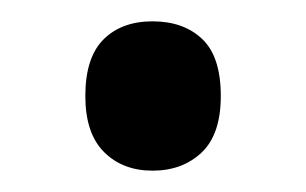

<svg xmlns="http://www.w3.org/2000/svg" viewBox="-20 -442 287 180"><path d="M60 -352Q60 -388 77 -405Q94 -422 123 -422Q152 -422 169.5 -405.5Q187 -389 187 -352Q187 -316 169 -299Q151 -282 123 -282Q95 -282 77.5 -299.5Q60 -317 60 -352Z"/></svg>

Font: Noto Sans Gurmukhi Condensed Medium
Style: Regular
Weight: 500
Width: 3
Designer: Jelle Bosma - Monotype Design Team
Foundry: Monotype Imaging Inc.
Version: Version 2.004; ttfautohint (v1.8.4.7-5d5b)